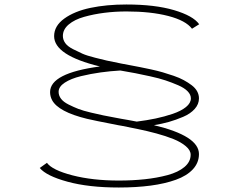

<svg xmlns="http://www.w3.org/2000/svg" viewBox="-20 -726 1090 855"><path d="M866 -40Q866 -1.5 839 27.8Q812 57 763.2 74.5Q714.5 92 650.8 100.5Q587 109 509 109Q375 109 280.8 83.2Q186.5 57.5 157 22L189 -1Q212.5 31.5 302.5 54.8Q392.5 78 509 78Q570.5 78 624.5 72.2Q678.5 66.5 726 53.8Q773.5 41 801.2 17.8Q829 -5.5 829 -37Q829 -57 807.2 -75.2Q785.5 -93.5 751.8 -107Q718 -120.5 676.2 -131.8Q634.5 -143 594.5 -151.2Q554.5 -159.5 521 -166Q513 -167.5 509 -168Q390.5 -191 367 -197Q240 -228 212 -280Q203 -297 203 -316Q203 -400.5 425 -430Q221 -479.5 221 -565Q221 -610.5 266.2 -643.2Q311.5 -676 383 -691Q454.5 -706 543 -706Q670 -706 755.2 -680.8Q840.5 -655.5 867 -618L835 -598Q807.5 -634.5 729.5 -654.8Q651.5 -675 543 -675Q492.5 -675 445 -669Q397.5 -663 354.8 -651Q312 -639 286 -617Q260 -595 260 -566Q260 -549 270.5 -534.2Q281 -519.5 305 -507.2Q329 -495 347.5 -486.8Q366 -478.5 403.5 -469Q441 -459.5 455.8 -456.2Q470.5 -453 508 -445.5Q516 -444 520 -443Q531 -441 557.2 -436Q583.5 -431 603.2 -427.2Q623 -423.5 652.5 -417Q682 -410.5 704.5 -404Q727 -397.5 753.2 -388.5Q779.5 -379.5 798.2 -369.2Q817 -359 833.2 -346.8Q849.5 -334.5 857.8 -319.5Q866 -304.5 866 -288Q866 -262 847 -240.8Q828 -219.5 795.8 -205.8Q763.5 -192 732.5 -183.2Q701.5 -174.5 665.5 -168.5Q866 -121 866 -40ZM520 -197Q526 -196 550 -191.8Q574 -187.5 589 -184.5Q633 -190 672.5 -198.2Q712 -206.5 749 -219Q786 -231.5 808 -249.2Q830 -267 830 -288Q830 -304.5 815.5 -319.5Q801 -334.5 773.2 -346.5Q745.5 -358.5 717 -368Q688.5 -377.5 648.5 -386.2Q608.5 -395 582.8 -400Q557 -405 521.5 -411Q517.5 -411.5 515.5 -412Q471.5 -409.5 428 -403.5Q384.5 -397.5 340.2 -386.8Q296 -376 268.5 -358Q241 -340 241 -317Q241 -300.5 251.8 -286.2Q262.5 -272 285.5 -260.5Q308.5 -249 329 -241Q349.5 -233 385.5 -224.5Q421.5 -216 440.2 -212.2Q459 -208.5 496 -201.5Q512.5 -198.5 520 -197Z"/></svg>

Font: League Mono Extended Thin
Style: Regular
Weight: 100
Width: 9
Designer: Tyler Finck
Foundry: The League of Moveable Type / Tyler Finck
Version: Version 2.210